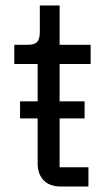

<svg xmlns="http://www.w3.org/2000/svg" viewBox="-20 -679 397 699"><path d="M302 0H202Q160 0 138.5 -23Q117 -46 117 -84V-248H53V-310H117V-446H32V-516H80Q106 -516 115.5 -526.5Q125 -537 125 -563V-659H197V-516H310V-446H197V-310H288V-248H197V-70H302Z"/></svg>

Font: IBM Plex Sans
Style: Regular
Weight: 400
Designer: Mike Abbink, Paul van der Laan, Pieter van Rosmalen
Foundry: Bold Monday
Version: Version 3.005